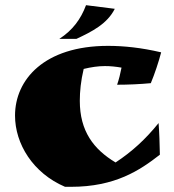

<svg xmlns="http://www.w3.org/2000/svg" viewBox="-20 -700 672 741"><path d="M602 -498C525 -516 458 -523 397 -523C150 -523 38 -392 38 -254C38 -145 107 -32 231 21H254C425 21 520 -43 597 -103C596 -149 595 -188 592 -225C542 -163 490 -115 426 -73C341 -124 288 -194 288 -311C288 -347 292 -388 303 -434C332 -441 359 -445 385 -445C406 -445 426 -443 449 -439C445 -418 439 -393 432 -373C474 -373 520 -375 562 -379C576 -412 593 -463 602 -498ZM312 -680C292 -626 260 -583 209 -550H275C335 -578 394 -608 423 -666Z"/></svg>

Font: Ruslan Display
Style: Regular
Weight: 400
Designer: Denis Masharov, Vladimir Rabdu
Foundry: Denis Masharov, Vladimir Rabdu
Version: Version 1.001